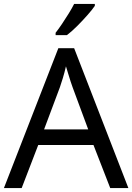

<svg xmlns="http://www.w3.org/2000/svg" viewBox="-20 -964 679 984"><path d="M545 0 459 -221H176L91 0H0L279 -717H360L638 0ZM352 -517Q349 -525 342 -546Q335 -567 328.5 -589.5Q322 -612 318 -624Q311 -593 302 -563.5Q293 -534 287 -517L206 -301H432ZM466 -934Q454 -916 429 -887.5Q404 -859 375.5 -830.5Q347 -802 323 -784H265V-796Q280 -815 297.5 -841Q315 -867 332 -894.5Q349 -922 360 -944H466Z"/></svg>

Font: Noto Sans Indic Siyaq Numbers
Style: Regular
Weight: 400
Designer: Monotype Design Team
Foundry: Monotype Imaging Inc.
Version: Version 2.002; ttfautohint (v1.8.4.7-5d5b)